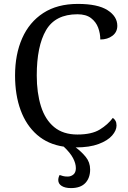

<svg xmlns="http://www.w3.org/2000/svg" viewBox="-20 -744 654 982"><path d="M343 218Q313 218 295.5 207Q278 196 278 177Q278 164 285 151Q293 154 302.5 156.5Q312 159 326 159Q343 159 355.5 148.5Q368 138 368 116Q368 92 353.5 64.5Q339 37 306 6Q225 -6 169.5 -54.5Q114 -103 85.5 -180.5Q57 -258 57 -358Q57 -466 93.5 -548.5Q130 -631 201.5 -677.5Q273 -724 378 -724Q480 -724 530 -692Q580 -660 580 -612Q580 -580 555 -561Q530 -542 493 -542Q493 -573 482 -602.5Q471 -632 445.5 -651.5Q420 -671 376 -671Q263 -671 215.5 -589.5Q168 -508 168 -358Q168 -269 189.5 -200.5Q211 -132 257 -94Q303 -56 376 -56Q449 -56 490.5 -81.5Q532 -107 557 -141Q565 -136 570.5 -126.5Q576 -117 576 -102Q576 -77 553.5 -51Q531 -25 484.5 -7.5Q438 10 367 10Q396 31 418.5 58.5Q441 86 441 123Q441 166 416.5 192Q392 218 343 218Z"/></svg>

Font: NotoSerif-Regular
Style: Regular
Weight: 400
Designer: Monotype Design Team
Foundry: Monotype Imaging Inc.
Version: Version 2.007; ttfautohint (v1.8) -l 8 -r 50 -G 200 -x 14 -D